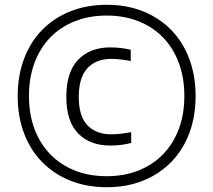

<svg xmlns="http://www.w3.org/2000/svg" viewBox="-20 -771 891 802"><path d="M441 -163Q356 -163 306.5 -213.5Q257 -264 257 -366Q257 -470 306.5 -521.5Q356 -573 441 -573Q463 -573 484.5 -570.5Q506 -568 526 -563V-516Q506 -520 485.5 -522.5Q465 -525 445 -525Q381 -525 345 -486Q309 -447 309 -366Q309 -285 345.5 -247.5Q382 -210 444 -210Q464 -210 485 -212.5Q506 -215 528 -219V-174Q487 -163 441 -163ZM426 11Q342 11 273.5 -16.5Q205 -44 156 -94Q107 -144 80.5 -214Q54 -284 54 -370Q54 -455 80.5 -525.5Q107 -596 156 -646Q205 -696 273.5 -723.5Q342 -751 426 -751Q510 -751 578 -723.5Q646 -696 695 -646Q744 -596 770.5 -525.5Q797 -455 797 -370Q797 -284 770.5 -214Q744 -144 695 -94Q646 -44 578 -16.5Q510 11 426 11ZM426 -35Q499 -35 559 -59Q619 -83 661.5 -127Q704 -171 727 -232.5Q750 -294 750 -370Q750 -446 727 -508Q704 -570 661.5 -614Q619 -658 559 -682Q499 -706 426 -706Q352 -706 292 -682Q232 -658 189.5 -614Q147 -570 124 -508Q101 -446 101 -370Q101 -294 124 -232.5Q147 -171 189.5 -127Q232 -83 292 -59Q352 -35 426 -35Z"/></svg>

Font: Plata Sans Light
Style: Regular
Weight: 300
Designer: Pablo Impallari, Andres Torresi, & Cristiano Sobral
Foundry: Pablo Impallari, Andres Torresi, & Cristiano Sobral
Version: Version 1.00;December 28, 2019;FontCreator 12.0.0.2547 64-bi